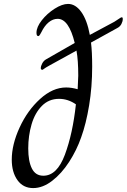

<svg xmlns="http://www.w3.org/2000/svg" viewBox="-20 -949 646 979"><path d="M40 -135Q40 -212 80 -299Q120 -386 184.5 -444.5Q249 -503 317 -503Q345 -503 376 -494L379 -563Q379 -642 370 -691L232 -615Q212 -604 205 -598.5Q198 -593 196 -593Q192 -593 190 -595.5Q188 -598 188 -601Q188 -612 195.5 -626Q203 -640 216 -647L361 -730Q331 -853 274 -853Q250 -853 228.5 -835.5Q207 -818 191 -785Q189 -782 184.5 -773.5Q180 -765 175 -765Q166 -765 166 -782Q166 -811 193 -845.5Q220 -880 258.5 -904.5Q297 -929 327 -929Q365 -929 394.5 -888Q424 -847 438 -771L563 -838Q575 -845 586 -853Q597 -861 601 -861Q606 -861 606 -852Q606 -840 599 -826.5Q592 -813 578 -806L444 -732Q450 -685 450 -609Q450 -506 434.5 -412Q419 -318 394 -249Q371 -183 332.5 -123.5Q294 -64 246 -27Q198 10 149 10Q98 10 69 -30.5Q40 -71 40 -135ZM367 -417Q327 -445 281 -445Q229 -445 193.5 -409Q158 -373 141 -315Q124 -257 124 -192Q124 -127 142.5 -90Q161 -53 201 -53Q271 -53 311 -160.5Q351 -268 367 -417Z"/></svg>

Font: Charm
Style: Regular
Weight: 400
Designer: Katatrad Aksorn Co.,Ltd.
Foundry: Cadson Demak Co.,Ltd.
Version: Version 1.001